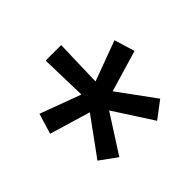

<svg xmlns="http://www.w3.org/2000/svg" viewBox="-112 -831 654 654"><g transform="rotate(-45 215.5 -504.0)"><path d="M161.1 -480 13.7 -523.9 36.1 -597.7 183.6 -543 179.2 -710.9H253.9L249 -540.5L394 -594.2L416.5 -520L266.6 -475.6L363.3 -343.3L302.7 -297.4L211.9 -438L124 -300.8L63 -345.2Z"/></g></svg>

Font: Vazir FD
Style: Regular-FD
Weight: 400
Designer: Saber Rastikerdar
Foundry: Saber Rastikerdar
Version: Version 30.0.0